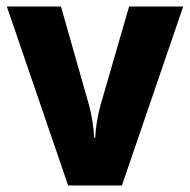

<svg xmlns="http://www.w3.org/2000/svg" viewBox="-20 -662 583 589"><path d="M189 -93 1 -642H167L253 -340Q266 -291 269 -239H272Q274 -285 288 -338L376 -642H542L354 -93Z"/></svg>

Font: Noto Sans Telugu UI SemiCondensed ExtraBold
Style: Regular
Weight: 800
Width: 4
Designer: Jelle Bosma - Monotype Design Team
Foundry: Monotype Imaging Inc.
Version: Version 2.005; ttfautohint (v1.8.4.7-5d5b)